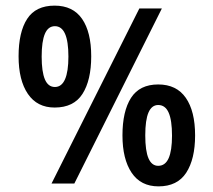

<svg xmlns="http://www.w3.org/2000/svg" viewBox="-20 -652 758 682"><path d="M475 -622H555L244 0H163ZM174 -270Q112 -270 79 -318.5Q46 -367 46 -452Q46 -538 76.5 -585Q107 -632 174 -632Q239 -632 271.5 -585Q304 -538 304 -452Q304 -367 273 -318.5Q242 -270 174 -270ZM175 -343Q199 -343 211 -370.5Q223 -398 223 -451Q223 -505 211 -532Q199 -559 175 -559Q151 -559 139.5 -532Q128 -505 128 -451Q128 -397 139.5 -370Q151 -343 175 -343ZM543 10Q480 10 447.5 -38.5Q415 -87 415 -171Q415 -257 445.5 -304.5Q476 -352 542 -352Q607 -352 640 -304.5Q673 -257 673 -171Q673 -87 641.5 -38.5Q610 10 543 10ZM542 -63Q567 -63 579 -90Q591 -117 591 -170Q591 -225 579 -252Q567 -279 542 -279Q519 -279 507.5 -252.5Q496 -226 496 -171Q496 -116 507.5 -89.5Q519 -63 542 -63Z"/></svg>

Font: Noto Sans Bengali Condensed Medium
Style: Regular
Weight: 500
Width: 3
Designer: Jelle Bosma - Monotype Design Team
Foundry: Monotype Imaging Inc.
Version: Version 2.003